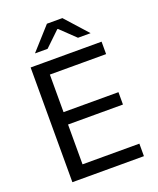

<svg xmlns="http://www.w3.org/2000/svg" viewBox="-151 -915 825 1005"><g transform="rotate(-20 261.5 -412.5)"><path d="M75.6 0V-639H157.5V0ZM100.2 0V-69.7H474.1V0ZM122.5 -291.5V-360.4H463.4V-291.5ZM99.6 -569.7V-639H470.8V-569.7ZM234.1 -825.1H320.1L431.1 -701.7V-700.4H361.8L279 -779.7H275.2L192.4 -700.4H123.2V-701.7Z"/></g></svg>

Font: Anek Odia Medium
Style: Regular
Weight: 500
Designer: Yesha Goshar & Mahesh Sahu (Odia), Yesha Goshar (Latin)
Foundry: Ek Type
Version: Version 1.003